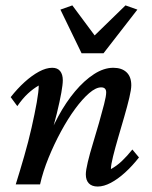

<svg xmlns="http://www.w3.org/2000/svg" viewBox="-20 -681 563 709"><path d="M340.8 7.8Q319.3 7.8 308.1 -3.9Q296.9 -15.6 296.9 -37.1Q296.9 -51.8 304.2 -82.5Q311.5 -113.3 323.2 -151.4Q335 -189.5 345.7 -227.5Q356.4 -265.6 364.3 -295.9Q372.1 -326.2 372.1 -339.8Q372.1 -358.4 353.5 -358.4Q334 -358.4 309.1 -336.9Q284.2 -315.4 257.3 -278.8Q230.5 -242.2 205.1 -195.3Q179.7 -148.4 159.2 -98.1Q138.7 -47.9 127.9 0H38.1Q53.7 -49.8 69.3 -104Q85 -158.2 96.7 -210Q108.4 -261.7 115.7 -302.7Q123 -343.8 123 -365.2Q102.5 -353.5 83 -335.4Q63.5 -317.4 43.9 -289.1L19.5 -322.3Q43.9 -353.5 70.8 -377.9Q97.7 -402.3 124 -416.5Q150.4 -430.7 172.9 -430.7Q192.4 -430.7 202.1 -418.5Q211.9 -406.2 211.9 -384.8Q211.9 -369.1 206.5 -338.9Q201.2 -308.6 189.5 -260.7Q177.7 -212.9 157.2 -142.6H147.5Q167 -199.2 195.3 -251.5Q223.6 -303.7 257.3 -343.8Q291 -383.8 327.1 -407.2Q363.3 -430.7 398.4 -430.7Q429.7 -430.7 447.3 -414.1Q464.8 -397.5 464.8 -366.2Q464.8 -350.6 457.5 -319.8Q450.2 -289.1 439 -250.5Q427.7 -211.9 416.5 -173.3Q405.3 -134.8 397.5 -103.5Q389.6 -72.3 389.6 -56.6Q411.1 -68.4 430.2 -86.4Q449.2 -104.5 468.8 -128.9L493.2 -99.6Q468.8 -68.4 441.9 -43.9Q415 -19.5 389.2 -5.9Q363.3 7.8 340.8 7.8ZM203.1 -645.5 247.1 -661.1 354.5 -516.6H294.9L443.4 -661.1L487.3 -645.5L362.3 -484.4H281.2Z"/></svg>

Font: Crimson Pro Medium
Style: Italic
Weight: 500
Italic angle: -12°
Designer: Jacques Le Bailly
Foundry: Baron von Fonthausen
Version: Version 1.003